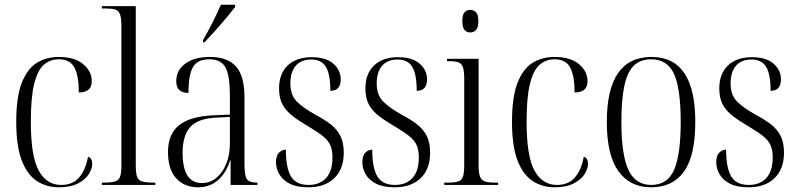

<svg xmlns="http://www.w3.org/2000/svg" viewBox="-20 -786 3391 816"><path d="M230 10Q178 10 137 -16.5Q96 -43 72.5 -104Q49 -165 49 -268Q49 -374 72.5 -434Q96 -494 136.5 -519Q177 -544 230 -544Q297 -544 333.5 -513.5Q370 -483 370 -441Q370 -393 315 -393Q315 -463 296.5 -498.5Q278 -534 230 -534Q193 -534 166.5 -511Q140 -488 125.5 -430.5Q111 -373 111 -269Q111 -122 144.5 -61Q178 0 240 0Q289 0 316.5 -32Q344 -64 354 -120Q372 -114 372 -90Q372 -69 357.5 -46Q343 -23 311.5 -6.5Q280 10 230 10Z M413 0V-10H422Q454 -10 469.5 -15Q485 -20 490.5 -35.5Q496 -51 496 -84V-675Q496 -709 490 -725Q484 -741 469.5 -745.5Q455 -750 429 -750H413V-760H557V-85Q557 -52 562 -36Q567 -20 583 -15Q599 -10 631 -10H640V0Z M822 10Q764 10 729 -28Q694 -66 694 -140Q694 -217 742 -254.5Q790 -292 888 -296L957 -299V-381Q957 -464 938.5 -499Q920 -534 869 -534Q820 -534 800.5 -501.5Q781 -469 781 -391Q729 -391 729 -441Q729 -487 767.5 -515.5Q806 -544 873 -544Q946 -544 982.5 -504Q1019 -464 1019 -372V-89Q1019 -39 1029.5 -24.5Q1040 -10 1071 -10H1074V0H960V-105H958Q942 -52 907 -21Q872 10 822 10ZM838 -8Q873 -8 900 -30.5Q927 -53 942 -91Q957 -129 957 -175V-289L898 -286Q819 -282 787.5 -245Q756 -208 756 -137Q756 -8 838 -8ZM843 -616Q865 -654 884.5 -693Q904 -732 919 -766H979V-756Q966 -739 943.5 -712Q921 -685 895.5 -656.5Q870 -628 849 -606H843Z M1290 10Q1241 10 1211 -5.5Q1181 -21 1167 -45.5Q1153 -70 1153 -96Q1153 -125 1166 -137.5Q1179 -150 1195 -150Q1195 -73 1216.5 -36.5Q1238 0 1292 0Q1339 0 1366 -29.5Q1393 -59 1393 -117Q1393 -148 1384 -168.5Q1375 -189 1353.5 -206.5Q1332 -224 1295 -246Q1252 -271 1223.5 -293Q1195 -315 1180.5 -342Q1166 -369 1166 -410Q1166 -473 1203 -508Q1240 -543 1305 -543Q1365 -543 1396.5 -515.5Q1428 -488 1428 -449Q1428 -400 1384 -400Q1384 -471 1365 -502Q1346 -533 1303 -533Q1259 -533 1236.5 -506Q1214 -479 1214 -432Q1214 -383 1240.5 -355.5Q1267 -328 1323 -297Q1359 -278 1385.5 -257.5Q1412 -237 1426.5 -208.5Q1441 -180 1441 -137Q1441 -68 1401 -29Q1361 10 1290 10Z M1657 10Q1608 10 1578 -5.5Q1548 -21 1534 -45.5Q1520 -70 1520 -96Q1520 -125 1533 -137.5Q1546 -150 1562 -150Q1562 -73 1583.5 -36.5Q1605 0 1659 0Q1706 0 1733 -29.5Q1760 -59 1760 -117Q1760 -148 1751 -168.5Q1742 -189 1720.5 -206.5Q1699 -224 1662 -246Q1619 -271 1590.5 -293Q1562 -315 1547.5 -342Q1533 -369 1533 -410Q1533 -473 1570 -508Q1607 -543 1672 -543Q1732 -543 1763.5 -515.5Q1795 -488 1795 -449Q1795 -400 1751 -400Q1751 -471 1732 -502Q1713 -533 1670 -533Q1626 -533 1603.5 -506Q1581 -479 1581 -432Q1581 -383 1607.5 -355.5Q1634 -328 1690 -297Q1726 -278 1752.5 -257.5Q1779 -237 1793.5 -208.5Q1808 -180 1808 -137Q1808 -68 1768 -29Q1728 10 1657 10Z M1979 -648Q1964 -648 1954.5 -658.5Q1945 -669 1945 -696Q1945 -724 1954.5 -734Q1964 -744 1979 -744Q1993 -744 2003 -734Q2013 -724 2013 -696Q2013 -669 2003 -658.5Q1993 -648 1979 -648ZM1868 0V-10H1885Q1913 -10 1928 -15Q1943 -20 1948 -36.5Q1953 -53 1953 -86V-449Q1953 -482 1948 -498.5Q1943 -515 1929.5 -520.5Q1916 -526 1889 -526H1880V-536H2014V-86Q2014 -53 2019.5 -37Q2025 -21 2039.5 -15.5Q2054 -10 2082 -10H2097V0Z M2337 10Q2285 10 2244 -16.5Q2203 -43 2179.5 -104Q2156 -165 2156 -268Q2156 -374 2179.5 -434Q2203 -494 2243.5 -519Q2284 -544 2337 -544Q2404 -544 2440.5 -513.5Q2477 -483 2477 -441Q2477 -393 2422 -393Q2422 -463 2403.5 -498.5Q2385 -534 2337 -534Q2300 -534 2273.5 -511Q2247 -488 2232.5 -430.5Q2218 -373 2218 -269Q2218 -122 2251.5 -61Q2285 0 2347 0Q2396 0 2423.5 -32Q2451 -64 2461 -120Q2479 -114 2479 -90Q2479 -69 2464.5 -46Q2450 -23 2418.5 -6.5Q2387 10 2337 10Z M2747 10Q2658 10 2608.5 -58Q2559 -126 2559 -268Q2559 -544 2749 -544Q2935 -544 2935 -268Q2935 -124 2887 -57Q2839 10 2747 10ZM2748 0Q2817 0 2845 -64.5Q2873 -129 2873 -268Q2873 -410 2844.5 -472Q2816 -534 2747 -534Q2678 -534 2649.5 -472Q2621 -410 2621 -268Q2621 -127 2651 -63.5Q2681 0 2748 0Z M3161 10Q3112 10 3082 -5.5Q3052 -21 3038 -45.5Q3024 -70 3024 -96Q3024 -125 3037 -137.5Q3050 -150 3066 -150Q3066 -73 3087.5 -36.5Q3109 0 3163 0Q3210 0 3237 -29.5Q3264 -59 3264 -117Q3264 -148 3255 -168.5Q3246 -189 3224.5 -206.5Q3203 -224 3166 -246Q3123 -271 3094.5 -293Q3066 -315 3051.5 -342Q3037 -369 3037 -410Q3037 -473 3074 -508Q3111 -543 3176 -543Q3236 -543 3267.5 -515.5Q3299 -488 3299 -449Q3299 -400 3255 -400Q3255 -471 3236 -502Q3217 -533 3174 -533Q3130 -533 3107.5 -506Q3085 -479 3085 -432Q3085 -383 3111.5 -355.5Q3138 -328 3194 -297Q3230 -278 3256.5 -257.5Q3283 -237 3297.5 -208.5Q3312 -180 3312 -137Q3312 -68 3272 -29Q3232 10 3161 10Z"/></svg>

Font: Noto Serif Display Condensed Light
Style: Regular
Weight: 300
Width: 3
Designer: Monotype Design Team
Foundry: Monotype Imaging Inc.
Version: Version 2.009